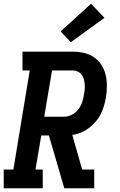

<svg xmlns="http://www.w3.org/2000/svg" viewBox="-24 -1013 644 1033"><path d="M-4 0V-101H48L136 -634H97V-735H367Q398 -735 427.5 -728.5Q457 -722 481 -705.5Q505 -689 521 -664.5Q537 -640 544 -611.5Q551 -583 551 -552Q551 -521 546 -490Q542 -467 535.5 -444Q529 -421 518 -399Q507 -377 490.5 -358Q474 -339 454 -324Q434 -309 411 -299.5Q388 -290 365 -287L418 -101H483V0H322L239 -284H198L167 -101H206V0ZM214 -385H320Q342 -385 362.5 -395.5Q383 -406 397 -424Q411 -442 418 -463.5Q425 -485 428 -506Q431 -520 432 -534.5Q433 -549 431.5 -562.5Q430 -576 426.5 -589Q423 -602 414.5 -612.5Q406 -623 393.5 -628.5Q381 -634 367 -634H256ZM357 -786 302 -844 466 -993 538 -917Z"/></svg>

Font: Iosevka Slab Extended Oblique
Style: Bold
Weight: 700
Width: 7
Italic angle: -9°
Monospace: yes
Designer: Belleve Invis
Foundry: Belleve Invis
Version: Version 11.1.1; ttfautohint (v1.8.3)